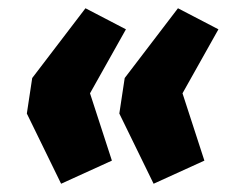

<svg xmlns="http://www.w3.org/2000/svg" viewBox="-20 -500 550 465"><path d="M128 -55 45 -225 58 -311 187 -480 285 -429 198 -274 251 -111ZM352 -55 269 -225 282 -311 411 -480 509 -429 422 -274 475 -111Z"/></svg>

Font: Nunito Sans 7pt Condensed Black
Style: Italic
Weight: 900
Width: 3
Italic angle: -9°
Designer: Vernon Adams
Foundry: Vernon Adams
Version: Version 3.101;gftools[0.9.27]